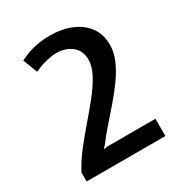

<svg xmlns="http://www.w3.org/2000/svg" viewBox="-169 -828 883 944"><g transform="rotate(-30 273.0 -356.0)"><path d="M49 0V-51Q74.5 -100 113.2 -149.8Q152 -199.5 194 -248Q236 -296.5 273 -343Q310 -389.5 333.2 -432.8Q356.5 -476 356.5 -514.5Q356.5 -565.5 321.5 -593.5Q286.5 -621.5 236 -621.5Q211.5 -621.5 179.2 -614.2Q147 -607 108 -588.5L76.5 -671Q124.5 -695 167.2 -703.5Q210 -712 246.5 -712Q317.5 -712 371 -689.8Q424.5 -667.5 454.5 -625.8Q484.5 -584 484.5 -525Q484.5 -482.5 465.5 -439Q446.5 -395.5 415.5 -352.2Q384.5 -309 348.2 -267.2Q312 -225.5 277.5 -186.2Q243 -147 217 -112L201 -94.5L224 -98H496V0Z"/></g></svg>

Font: Expletus Sans SemiBold
Style: Regular
Weight: 600
Version: Version 7.500